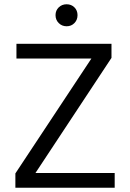

<svg xmlns="http://www.w3.org/2000/svg" viewBox="-20 -879 609 899"><path d="M328.5 -844.5Q343 -830 343 -808Q343 -786 328.5 -771Q314 -756 292 -756Q270 -756 255 -771Q240 -786 240 -808Q240 -830 255 -844.5Q270 -859 292 -859Q314 -859 328.5 -844.5ZM517 0H52V-67L408 -605H57V-674H502V-608L146 -69H517Z"/></svg>

Font: Hind Vadodara
Style: Regular
Weight: 400
Designer: Hitesh Malaviya
Foundry: Indian Type Foundry
Version: Version 0.702;PS 1.0;hotconv 1.0.81;makeotf.lib2.5.63406